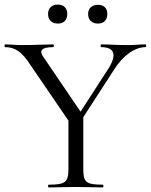

<svg xmlns="http://www.w3.org/2000/svg" viewBox="-23 -819 659 839"><path d="M230 -716C256 -716 271 -732 271 -758C271 -783 256 -799 230 -799C203 -799 187 -783 187 -758C187 -732 203 -716 230 -716ZM405 -716C431 -716 446 -732 446 -758C446 -783 431 -798 405 -798C379 -798 362 -783 362 -758C362 -732 379 -716 405 -716ZM613 -625C584 -625 569 -622 536 -622C482 -622 456 -625 419 -625C416 -625 416 -613 419 -613C478 -613 489 -579 450 -518L329 -331L168 -568C146 -598 158 -613 210 -613C213 -613 213 -625 210 -625C175 -625 124 -622 70 -622C48 -622 22 -625 -1 -625C-4 -625 -4 -613 -1 -613C42 -613 72 -594 110 -535L276 -292V-81C276 -23 263 -12 190 -12C186 -12 186 0 190 0C222 0 264 -2 308 -2C354 -2 394 0 426 0C430 0 430 -12 426 -12C352 -12 341 -23 341 -81V-307L475 -514C514 -576 566 -613 613 -613C617 -613 617 -625 613 -625Z"/></svg>

Font: Cormorant SC
Style: Regular
Weight: 400
Designer: Christian Thalmann (Catharsis Fonts)
Version: Version 1.000;PS 001.000;hotconv 1.0.70;makeotf.lib2.5.58329